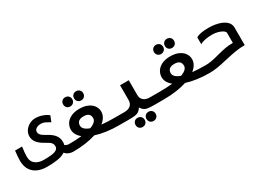

<svg xmlns="http://www.w3.org/2000/svg" viewBox="-12 -1314 3024 2197"><g transform="rotate(-30 1500.0 -215.0)"><path d="M18 -216Q18 -261.5 28 -344.5H120.5Q109 -267.5 109 -214Q109 -153 150.5 -120.2Q192 -87.5 263 -87.5Q320.5 -87.5 360 -91.8Q399.5 -96 426.2 -111.2Q453 -126.5 453 -157.5Q453 -179 443.5 -194.2Q434 -209.5 418.2 -220.8Q402.5 -232 375 -246.5Q314 -279 282.2 -316.5Q250.5 -354 250.5 -402Q250.5 -442.5 273.5 -476.5Q296.5 -510.5 333.5 -530.2Q370.5 -550 411 -550Q460.5 -550 505.5 -533.5Q550.5 -517 579.5 -492.5L549.5 -417Q541.5 -421 536.2 -424.5Q531 -428 527 -430Q502.5 -444.5 490 -450.5Q477.5 -456.5 464 -459.5Q450.5 -462.5 431 -462.5Q399.5 -462.5 374.5 -447.2Q349.5 -432 349.5 -403Q349.5 -384.5 361.2 -369.2Q373 -354 390 -342.8Q407 -331.5 433.5 -317L444.5 -311Q497 -282 524.8 -244.8Q552.5 -207.5 552.5 -155.5Q552.5 -133.5 547.5 -117Q574.5 -100 601.5 -100V0Q570.5 0 542.2 -11.8Q514 -23.5 496.5 -46.5Q457 -19.5 395.8 -9.5Q334.5 0.5 257.5 0.5Q183.5 0.5 129.8 -24Q76 -48.5 47 -97Q18 -145.5 18 -216Z M768 -108Q699.5 -163 699.5 -232.5Q699.5 -271.5 721 -307.8Q742.5 -344 788.2 -367.5Q834 -391 903 -391Q970.5 -391 1016.2 -368.5Q1062 -346 1083.8 -311.5Q1105.5 -277 1105.5 -240Q1105.5 -202.5 1086.5 -169.2Q1067.5 -136 1032 -108Q1108 -100 1201.5 -100V0Q1116.5 0 1039.5 -10.8Q962.5 -21.5 899.5 -42Q837 -21.5 760.2 -10.8Q683.5 0 598.5 0V-100Q691 -100 768 -108ZM900.5 -135.5Q945 -151.5 966.5 -172.8Q988 -194 988 -220Q988 -292.5 901.5 -292.5Q857.5 -292.5 835.2 -274Q813 -255.5 813 -220Q813 -194 834.5 -172.8Q856 -151.5 900.5 -135.5ZM768 -526Q768 -552.5 784.8 -569.5Q801.5 -586.5 828 -586.5Q854.5 -586.5 871.8 -569.5Q889 -552.5 889 -526Q889 -499.5 871.8 -482.5Q854.5 -465.5 828 -465.5Q801.5 -465.5 784.8 -482.5Q768 -499.5 768 -526ZM911 -523.5Q911 -550 927.8 -567Q944.5 -584 971 -584Q997.5 -584 1014.8 -567Q1032 -550 1032 -523.5Q1032 -497 1014.8 -480Q997.5 -463 971 -463Q944.5 -463 927.8 -480Q911 -497 911 -523.5Z M1368 92Q1368 65.5 1384.8 48.5Q1401.5 31.5 1428 31.5Q1454.5 31.5 1471.8 48.5Q1489 65.5 1489 92Q1489 118.5 1471.8 135.5Q1454.5 152.5 1428 152.5Q1401.5 152.5 1384.8 135.5Q1368 118.5 1368 92ZM1511 94.5Q1511 68 1527.8 51Q1544.5 34 1571 34Q1597.5 34 1614.8 51Q1632 68 1632 94.5Q1632 121 1614.8 138Q1597.5 155 1571 155Q1544.5 155 1527.8 138Q1511 121 1511 94.5ZM1442 -197.5V-391H1557V-197.5Q1557 -149.5 1586.8 -124.8Q1616.5 -100 1669 -100H1801.5V0L1683.5 0.5Q1620.5 0.5 1589.5 -3.5Q1558.5 -7.5 1539.2 -20.5Q1520 -33.5 1502 -62.5Q1483 -33.5 1463.2 -20.5Q1443.5 -7.5 1412.2 -3.5Q1381 0.5 1318 0.5L1198.5 0V-100H1331Q1383.5 -100 1412.8 -124.8Q1442 -149.5 1442 -197.5Z M1968 -108Q1899.5 -163 1899.5 -232.5Q1899.5 -271.5 1921 -307.8Q1942.5 -344 1988.2 -367.5Q2034 -391 2103 -391Q2170.5 -391 2216.2 -368.5Q2262 -346 2283.8 -311.5Q2305.5 -277 2305.5 -240Q2305.5 -202.5 2286.5 -169.2Q2267.5 -136 2232 -108Q2308 -100 2401.5 -100V0Q2316.5 0 2239.5 -10.8Q2162.5 -21.5 2099.5 -42Q2037 -21.5 1960.2 -10.8Q1883.5 0 1798.5 0V-100Q1891 -100 1968 -108ZM2100.5 -135.5Q2145 -151.5 2166.5 -172.8Q2188 -194 2188 -220Q2188 -292.5 2101.5 -292.5Q2057.5 -292.5 2035.2 -274Q2013 -255.5 2013 -220Q2013 -194 2034.5 -172.8Q2056 -151.5 2100.5 -135.5ZM1968 -526Q1968 -552.5 1984.8 -569.5Q2001.5 -586.5 2028 -586.5Q2054.5 -586.5 2071.8 -569.5Q2089 -552.5 2089 -526Q2089 -499.5 2071.8 -482.5Q2054.5 -465.5 2028 -465.5Q2001.5 -465.5 1984.8 -482.5Q1968 -499.5 1968 -526ZM2111 -523.5Q2111 -550 2127.8 -567Q2144.5 -584 2171 -584Q2197.5 -584 2214.8 -567Q2232 -550 2232 -523.5Q2232 -497 2214.8 -480Q2197.5 -463 2171 -463Q2144.5 -463 2127.8 -480Q2111 -497 2111 -523.5Z M2481.5 -333V-424.5Q2532.5 -454.5 2643 -454.5Q2711.5 -454.5 2771.5 -439Q2831.5 -423.5 2869.2 -390.2Q2907 -357 2907 -306.5V-75.5Q2841 -75.5 2781.8 -65.5Q2722.5 -55.5 2640.5 -36.5Q2561.5 -18 2507.2 -9Q2453 0 2394.5 0V-99.5Q2445 -99.5 2487.8 -107.5Q2530.5 -115.5 2588.5 -131.5Q2653.5 -148.5 2699 -157Q2744.5 -165.5 2802 -165.5V-299.5Q2802 -313.5 2779.8 -329.2Q2757.5 -345 2720.2 -355.8Q2683 -366.5 2640.5 -366.5Q2592 -366.5 2548 -357.2Q2504 -348 2481.5 -333Z"/></g></svg>

Font: JuliaMono BoldItalic
Style: Regular
Weight: 700
Italic angle: -9°
Monospace: yes
Designer: cormullion
Foundry: corm
Version: Version 0.049; ttfautohint (v1.8.4)